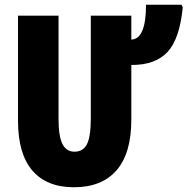

<svg xmlns="http://www.w3.org/2000/svg" viewBox="-20 -780 791 810"><path d="M534 -613Q596 -615 596 -760H746L751 -749Q738 -615 686 -560Q634 -505 534 -506V-274Q534 -134 472 -62Q410 10 292 10Q177 10 116.5 -60.5Q56 -131 56 -270V-714H227V-278Q227 -205 243.5 -172.5Q260 -140 294 -140Q331 -140 347 -172Q363 -204 363 -279V-714H534Z"/></svg>

Font: Noto Sans UI CondBlack
Style: Regular
Weight: 900
Width: 3
Designer: Monotype Design Team
Foundry: Monotype Imaging Inc.
Version: Version 1.001